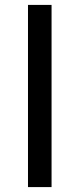

<svg xmlns="http://www.w3.org/2000/svg" viewBox="-20 -762 323 782"><path d="M94 -742V0H190V-742Z"/></svg>

Font: ICO Headline
Style: Regular
Weight: 500
Designer: Julieta Ulanovsky
Foundry: Julieta Ulanovsky
Version: Version 7.200